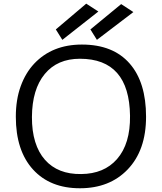

<svg xmlns="http://www.w3.org/2000/svg" viewBox="-20 -1006 874 1036"><path d="M65.4 -376Q65.4 -468.3 91.6 -540.5Q117.7 -612.8 165 -663.1Q262.2 -765.6 421.9 -765.6Q590.3 -765.6 679.7 -663.1Q768.1 -562 768.1 -376Q768.1 -194.8 668.5 -91.3Q571.3 9.8 411.1 9.8Q250.5 9.8 158.2 -91.3Q65.4 -193.4 65.4 -376ZM152.3 -375Q151.9 -299.3 169.9 -241Q188 -182.6 222.7 -143.6Q292.5 -64.9 418 -66.9Q541.5 -67.9 611.3 -147.5Q683.6 -230 681.6 -381.3Q677.7 -689 411.1 -689Q289.6 -689 221.7 -606.9Q153.3 -524.4 152.3 -375ZM281.2 -847.2 445.3 -986.3 510.7 -943.8 316.4 -791ZM467.8 -847.2 633.8 -983.9 699.7 -940.9 502.9 -791Z"/></svg>

Font: Duru Sans
Style: Regular
Weight: 400
Designer: Onur Yazõcõgil
Foundry: Onur Yazõcõgil
Version: Version 1.002